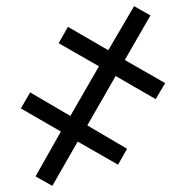

<svg xmlns="http://www.w3.org/2000/svg" viewBox="-20 -603 605 625"><path d="M232.9 -142.1 150.4 2 95.7 -28.8 178.2 -174.8 47.9 -250 78.1 -302.2 209 -225.6 302.2 -387.2 170.9 -462.4 201.2 -515.6 332.5 -439.5 416.5 -583 469.7 -552.7 386.2 -407.7 517.6 -332.5 486.8 -280.3 356.4 -355.5 264.2 -194.8 393.6 -118.7 364.3 -66.9Z"/></svg>

Font: Bpm'online Open Sans
Style: Regular
Weight: 400
Foundry: Ascender Corporation
Version: Version 1.10